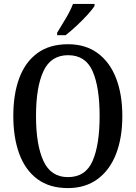

<svg xmlns="http://www.w3.org/2000/svg" viewBox="-20 -951 694 981"><path d="M327 10Q233 10 171 -36Q109 -82 78.5 -165Q48 -248 48 -359Q48 -470 78.5 -552Q109 -634 171 -679.5Q233 -725 328 -725Q417 -725 479 -679.5Q541 -634 573 -551.5Q605 -469 605 -358Q605 -247 573 -164.5Q541 -82 478.5 -36Q416 10 327 10ZM327 -46Q417 -46 453 -128.5Q489 -211 489 -358Q489 -506 453 -587.5Q417 -669 328 -669Q240 -669 202 -587.5Q164 -506 164 -358Q164 -211 202 -128.5Q240 -46 327 -46ZM272 -784Q293 -818 316.5 -857.5Q340 -897 353 -931H463V-921Q453 -904 427.5 -876Q402 -848 371.5 -819.5Q341 -791 315 -771H272Z"/></svg>

Font: Noto Serif Tamil Condensed Medium
Style: Italic
Weight: 500
Width: 3
Italic angle: -12°
Designer: Indian Type Foundry, Tom Grace, and the Monotype Design Team
Foundry: Monotype Imaging Inc.
Version: Version 2.003; ttfautohint (v1.8.4.7-5d5b)